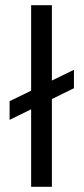

<svg xmlns="http://www.w3.org/2000/svg" viewBox="-20 -720 322 740"><path d="M17 -258V-330L265 -451V-380ZM100 0V-700H180V0Z"/></svg>

Font: Figtree Light
Style: Regular
Weight: 400
Version: Version 2.002